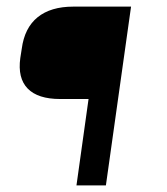

<svg xmlns="http://www.w3.org/2000/svg" viewBox="-20 -560 504 580"><path d="M375.9 -540 299.9 0H211L247.5 -260.9H161.8Q94.3 -260.9 63.6 -292.5Q33 -324 41.3 -384.6L45.7 -412.7Q54 -475.7 93.6 -507.9Q133.3 -540 201.4 -540Z"/></svg>

Font: Pathway Extreme 8pt Thin
Style: Italic
Weight: 100
Italic angle: -8°
Designer: Eduardo Rodriguez Tunni
Foundry: Eduardo Rodriguez Tunni
Version: Version 1.000